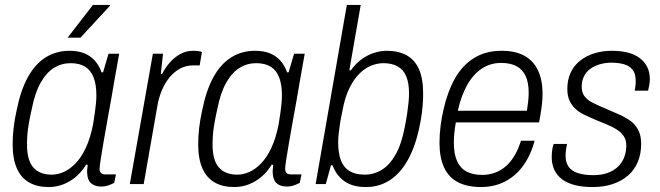

<svg xmlns="http://www.w3.org/2000/svg" viewBox="-20 -743 2666 775"><path d="M176 12Q130 12 97.5 -6.5Q65 -25 48 -63.5Q31 -102 31 -161Q31 -193 35 -227.5Q39 -262 47 -297Q63 -378 92.5 -431.5Q122 -485 164.5 -511.5Q207 -538 260 -538Q295 -538 320 -528Q345 -518 362.5 -498.5Q380 -479 390 -451H396L418 -526H461L440 -408Q436 -381 428.5 -340.5Q421 -300 413 -255Q405 -210 398 -169.5Q391 -129 386.5 -100Q382 -71 382 -62Q382 -51 387.5 -45Q393 -39 406 -39H448L441 -5Q432 0 418 5Q404 10 388 10Q363 10 348 -3Q333 -16 332 -43Q331 -50 332 -58.5Q333 -67 334 -77L328 -79Q302 -36 262 -12Q222 12 176 12ZM189 -38Q212 -38 236.5 -48.5Q261 -59 284.5 -83Q308 -107 326.5 -146.5Q345 -186 356 -243Q360 -268 363 -289Q366 -310 367.5 -327Q369 -344 369 -359Q369 -401 358 -430Q347 -459 324 -473.5Q301 -488 265 -488Q229 -488 198.5 -469.5Q168 -451 144.5 -410Q121 -369 108 -302Q101 -271 96.5 -245.5Q92 -220 90.5 -199.5Q89 -179 89 -160Q89 -96 114.5 -67Q140 -38 189 -38ZM253 -591 355 -723H424V-720L305 -591Z M504 0 597 -526H638L629 -444H634Q646 -468 664 -489Q682 -510 706 -524Q730 -538 761 -538Q773 -538 782 -536.5Q791 -535 795 -533L786 -479H759Q731 -479 707.5 -466.5Q684 -454 665.5 -432Q647 -410 634 -380Q621 -350 615 -314L560 0Z M925 12Q879 12 846.5 -6.5Q814 -25 797 -63.5Q780 -102 780 -161Q780 -193 784 -227.5Q788 -262 796 -297Q812 -378 841.5 -431.5Q871 -485 913.5 -511.5Q956 -538 1009 -538Q1044 -538 1069 -528Q1094 -518 1111.5 -498.5Q1129 -479 1139 -451H1145L1167 -526H1210L1189 -408Q1185 -381 1177.5 -340.5Q1170 -300 1162 -255Q1154 -210 1147 -169.5Q1140 -129 1135.5 -100Q1131 -71 1131 -62Q1131 -51 1136.5 -45Q1142 -39 1155 -39H1197L1190 -5Q1181 0 1167 5Q1153 10 1137 10Q1112 10 1097 -3Q1082 -16 1081 -43Q1080 -50 1081 -58.5Q1082 -67 1083 -77L1077 -79Q1051 -36 1011 -12Q971 12 925 12ZM938 -38Q961 -38 985.5 -48.5Q1010 -59 1033.5 -83Q1057 -107 1075.5 -146.5Q1094 -186 1105 -243Q1109 -268 1112 -289Q1115 -310 1116.5 -327Q1118 -344 1118 -359Q1118 -401 1107 -430Q1096 -459 1073 -473.5Q1050 -488 1014 -488Q978 -488 947.5 -469.5Q917 -451 893.5 -410Q870 -369 857 -302Q850 -271 845.5 -245.5Q841 -220 839.5 -199.5Q838 -179 838 -160Q838 -96 863.5 -67Q889 -38 938 -38Z M1457 12Q1404 12 1371 -11Q1338 -34 1322 -76H1316L1295 0H1254L1380 -723H1436L1390 -459H1396Q1416 -487 1440.5 -504.5Q1465 -522 1491 -530Q1517 -538 1541 -538Q1588 -538 1621 -520Q1654 -502 1671 -464Q1688 -426 1688 -365Q1688 -342 1686 -316Q1684 -290 1679 -262Q1664 -172 1633.5 -111Q1603 -50 1558.5 -19Q1514 12 1457 12ZM1452 -38Q1489 -38 1521 -57.5Q1553 -77 1577 -119.5Q1601 -162 1614 -231Q1620 -261 1623.5 -285Q1627 -309 1629 -329Q1631 -349 1631 -366Q1631 -409 1619.5 -435.5Q1608 -462 1585 -475Q1562 -488 1528 -488Q1505 -488 1480.5 -479Q1456 -470 1433 -448Q1410 -426 1391 -388.5Q1372 -351 1362 -294Q1356 -267 1352.5 -244.5Q1349 -222 1347 -203Q1345 -184 1345 -167Q1345 -125 1356 -96Q1367 -67 1391 -52.5Q1415 -38 1452 -38Z M1922 12Q1866 12 1828.5 -7.5Q1791 -27 1772.5 -67Q1754 -107 1754 -166Q1754 -201 1758.5 -236Q1763 -271 1771 -304Q1787 -374 1816.5 -426.5Q1846 -479 1893 -508.5Q1940 -538 2005 -538Q2061 -538 2097.5 -517.5Q2134 -497 2152 -458Q2170 -419 2170 -364Q2170 -338 2166 -309Q2162 -280 2156 -249H1820Q1816 -227 1814 -206.5Q1812 -186 1812 -167Q1812 -121 1825 -92.5Q1838 -64 1863.5 -50.5Q1889 -37 1926 -37Q1952 -37 1975.5 -45Q1999 -53 2019.5 -70Q2040 -87 2056 -113.5Q2072 -140 2083 -175H2138Q2126 -130 2105.5 -95Q2085 -60 2057.5 -36.5Q2030 -13 1996 -0.5Q1962 12 1922 12ZM1828 -296H2107Q2110 -316 2112 -334.5Q2114 -353 2114 -369Q2114 -409 2102 -435.5Q2090 -462 2065.5 -475.5Q2041 -489 2002 -489Q1959 -489 1924 -465.5Q1889 -442 1865 -398.5Q1841 -355 1828 -296Z M2372 12Q2331 12 2300 4Q2269 -4 2248.5 -19.5Q2228 -35 2217.5 -57.5Q2207 -80 2207 -108Q2207 -120 2208.5 -134.5Q2210 -149 2215 -162H2269Q2266 -149 2264.5 -137Q2263 -125 2263 -114Q2263 -87 2275.5 -69.5Q2288 -52 2313.5 -44Q2339 -36 2376 -36Q2406 -36 2430 -44Q2454 -52 2471.5 -67.5Q2489 -83 2498.5 -105.5Q2508 -128 2508 -156Q2508 -179 2497 -194.5Q2486 -210 2467.5 -221.5Q2449 -233 2426 -242Q2403 -251 2380 -261Q2359 -270 2339 -279.5Q2319 -289 2303.5 -303Q2288 -317 2279 -336.5Q2270 -356 2270 -384Q2270 -421 2283.5 -450Q2297 -479 2322 -498.5Q2347 -518 2379.5 -528Q2412 -538 2450 -538Q2483 -538 2511 -531.5Q2539 -525 2559.5 -510.5Q2580 -496 2591.5 -474.5Q2603 -453 2603 -424Q2603 -413 2601 -401Q2599 -389 2596 -377H2542Q2545 -393 2545.5 -402Q2546 -411 2546 -417Q2546 -446 2533 -462Q2520 -478 2497.5 -484Q2475 -490 2448 -490Q2423 -490 2401 -483.5Q2379 -477 2362.5 -465Q2346 -453 2337 -434.5Q2328 -416 2328 -393Q2328 -368 2340.5 -353Q2353 -338 2373 -328Q2393 -318 2417 -308Q2443 -296 2469.5 -285Q2496 -274 2518.5 -259.5Q2541 -245 2554.5 -221.5Q2568 -198 2568 -163Q2568 -122 2554.5 -89.5Q2541 -57 2515 -34.5Q2489 -12 2453 0Q2417 12 2372 12Z"/></svg>

Font: Archivo SemiCondensed ExtraLight
Style: Italic
Weight: 250
Width: 4
Italic angle: -10°
Designer: Hector Gatti
Foundry: Omnibus-Type
Version: Version 2.001